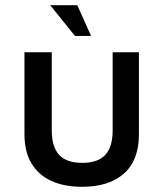

<svg xmlns="http://www.w3.org/2000/svg" viewBox="-20 -703 628 738"><path d="M296 15Q227 15 177.5 -7.5Q128 -30 101 -75Q74 -120 74 -187V-502H179V-202Q179 -138 207.5 -107.5Q236 -77 296 -77Q356 -77 384.5 -107.5Q413 -138 413 -202V-502H514V-187Q514 -87 456.5 -36Q399 15 296 15ZM268 -565 173 -683H277L330 -565Z"/></svg>

Font: Maven Pro Medium
Style: Regular
Weight: 500
Designer: Joe Prince
Foundry: Joe Prince
Version: Version 2.103